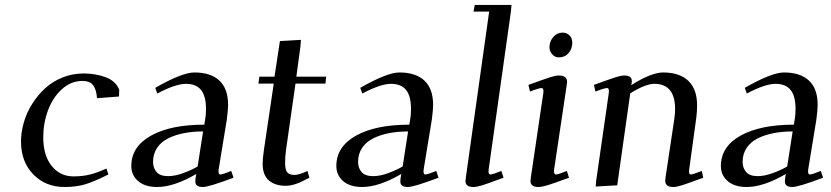

<svg xmlns="http://www.w3.org/2000/svg" viewBox="-20 -749 3359 776"><path d="M64.9 -176.8Q64.9 -214.8 76.2 -253.9Q87.4 -293 109.6 -328.4Q131.8 -363.8 161.9 -391.6Q191.9 -419.4 232.4 -435.8Q272.9 -452.1 317.9 -452.1Q367.2 -452.1 408 -436.5Q448.7 -420.9 461.9 -386.2L460.9 -358.9L372.1 -352.1Q369.6 -386.7 356.7 -404.3Q343.8 -421.9 313 -421.9Q267.1 -421.9 230.2 -388.4Q193.4 -355 174.1 -303.2Q154.8 -251.5 154.8 -193.8Q154.8 -121.1 188.7 -78.6Q222.7 -36.1 276.9 -36.1Q314.5 -36.1 344.2 -43.7Q374 -51.3 410.2 -67.9L418 -43.9Q361.8 -15.6 325.4 -4.4Q289.1 6.8 241.2 6.8Q164.1 6.8 114.5 -44.2Q64.9 -95.2 64.9 -176.8Z M510.7 -78.1Q510.7 -156.2 590.1 -200.7Q669.4 -245.1 805.7 -245.1L809.6 -269Q812.5 -283.7 812.5 -309.1Q812.5 -360.8 792.5 -385.5Q772.5 -410.2 731.4 -410.2Q689.9 -410.2 615.7 -371.1L607.4 -394Q716.3 -456.1 765.6 -456.1Q832 -456.1 866.9 -423.1Q901.9 -390.1 901.9 -325.2Q901.9 -304.7 896.5 -264.2L863.8 -64.9Q860.8 -43.9 870.6 -43.9Q879.9 -43.9 914.6 -58.1L923.8 -30.8Q824.2 6.8 799.8 6.8Q769.5 6.8 769.5 -15.1Q769.5 -25.4 771.5 -35.2L773.4 -45.9Q683.1 6.8 614.7 6.8Q566.4 6.8 538.6 -16.8Q510.7 -40.5 510.7 -78.1ZM598.6 -94.2Q598.6 -70.3 612.8 -53.7Q627 -37.1 659.7 -37.1Q687.5 -37.1 721.2 -49.6Q754.9 -62 778.8 -76.2L800.8 -217.8Q759.3 -217.8 723.9 -210.9Q688.5 -204.1 659.9 -189.9Q631.3 -175.8 615 -151.4Q598.6 -127 598.6 -94.2Z M1024.4 -411.1 1028.3 -439H1089.4L1111.3 -583L1196.3 -587.9L1194.3 -561L1177.7 -439H1298.3L1295.4 -411.1H1174.3L1135.7 -141.1Q1132.3 -115.2 1132.3 -89.8Q1132.3 -61.5 1141.6 -51.8Q1150.9 -42 1169.4 -42Q1189.5 -42 1222.7 -58.1L1230.5 -30.8Q1208 -19 1196 -13.4Q1184.1 -7.8 1167.5 -2.9Q1150.9 2 1135.7 2Q1091.8 2 1066.7 -19.8Q1041.5 -41.5 1041.5 -86.9Q1041.5 -107.9 1046.4 -141.1L1086.4 -411.1Z M1339.4 -78.1Q1339.4 -156.2 1418.7 -200.7Q1498 -245.1 1634.3 -245.1L1638.2 -269Q1641.1 -283.7 1641.1 -309.1Q1641.1 -360.8 1621.1 -385.5Q1601.1 -410.2 1560.1 -410.2Q1518.6 -410.2 1444.3 -371.1L1436 -394Q1544.9 -456.1 1594.2 -456.1Q1660.6 -456.1 1695.6 -423.1Q1730.5 -390.1 1730.5 -325.2Q1730.5 -304.7 1725.1 -264.2L1692.4 -64.9Q1689.5 -43.9 1699.2 -43.9Q1708.5 -43.9 1743.2 -58.1L1752.4 -30.8Q1652.8 6.8 1628.4 6.8Q1598.1 6.8 1598.1 -15.1Q1598.1 -25.4 1600.1 -35.2L1602.1 -45.9Q1511.7 6.8 1443.4 6.8Q1395 6.8 1367.2 -16.8Q1339.4 -40.5 1339.4 -78.1ZM1427.2 -94.2Q1427.2 -70.3 1441.4 -53.7Q1455.6 -37.1 1488.3 -37.1Q1516.1 -37.1 1549.8 -49.6Q1583.5 -62 1607.4 -76.2L1629.4 -217.8Q1587.9 -217.8 1552.5 -210.9Q1517.1 -204.1 1488.5 -189.9Q1460 -175.8 1443.6 -151.4Q1427.2 -127 1427.2 -94.2Z M1861.3 -17.1Q1861.3 -21.5 1863.3 -35.2L1957 -702.1H1894L1898.9 -729H2047.4L2044.9 -702.1L1955.1 -64.9Q1952.1 -43.9 1961.9 -43.9Q1971.7 -43.9 2006.3 -58.1L2015.1 -30.8Q1952.1 -7.3 1929.4 -0.2Q1906.7 6.8 1893.1 6.8Q1861.3 6.8 1861.3 -17.1Z M2115.7 -405.8Q2179.7 -429.2 2202.4 -436.5Q2225.1 -443.8 2238.8 -443.8Q2272 -443.8 2272 -418Q2272 -413.6 2270 -401.9L2219.7 -64.9Q2216.8 -43.9 2227.1 -43.9Q2236.3 -43.9 2271 -58.1L2279.8 -30.8Q2219.2 -8.3 2194.3 -0.7Q2169.4 6.8 2155.8 6.8Q2124 6.8 2124 -18.1Q2124 -21.5 2126 -35.2L2175.8 -372.1Q2178.7 -393.1 2168.9 -393.1Q2157.7 -393.1 2122.1 -378.9ZM2200.7 -558.1Q2200.7 -581.5 2216.1 -599.4Q2231.4 -617.2 2253.9 -617.2Q2270 -617.2 2281.5 -606.2Q2293 -595.2 2293 -576.2Q2293 -551.3 2277.8 -534.2Q2262.7 -517.1 2238.8 -517.1Q2222.7 -517.1 2211.7 -529.8Q2200.7 -542.5 2200.7 -558.1Z M2380.4 -405.8Q2444.3 -429.2 2467 -436.5Q2489.7 -443.8 2503.4 -443.8Q2533.7 -443.8 2533.7 -420.9Q2533.7 -416 2532.7 -411.1L2531.2 -404.8Q2612.3 -456.1 2659.7 -456.1Q2727.1 -456.1 2762.2 -422.1Q2797.4 -388.2 2797.4 -323.2Q2797.4 -298.8 2794.4 -274.9L2765.6 -64.9Q2762.7 -43.9 2771.5 -43.9Q2780.8 -43.9 2816.4 -58.1L2822.3 -30.8Q2758.8 -7.3 2736.6 -0.2Q2714.4 6.8 2700.7 6.8Q2668.5 6.8 2668.5 -19Q2668.5 -23.4 2670.4 -35.2L2705.6 -270Q2708.5 -291.5 2708.5 -308.1Q2708.5 -410.2 2624.5 -410.2Q2589.4 -410.2 2527.3 -372.1L2474.6 0L2387.7 4.9L2389.6 -19L2440.4 -372.1Q2443.4 -393.1 2433.6 -393.1Q2422.4 -393.1 2386.7 -378.9Z M2893.6 -78.1Q2893.6 -156.2 2972.9 -200.7Q3052.2 -245.1 3188.5 -245.1L3192.4 -269Q3195.3 -283.7 3195.3 -309.1Q3195.3 -360.8 3175.3 -385.5Q3155.3 -410.2 3114.3 -410.2Q3072.8 -410.2 2998.5 -371.1L2990.2 -394Q3099.1 -456.1 3148.4 -456.1Q3214.8 -456.1 3249.8 -423.1Q3284.7 -390.1 3284.7 -325.2Q3284.7 -304.7 3279.3 -264.2L3246.6 -64.9Q3243.7 -43.9 3253.4 -43.9Q3262.7 -43.9 3297.4 -58.1L3306.6 -30.8Q3207 6.8 3182.6 6.8Q3152.3 6.8 3152.3 -15.1Q3152.3 -25.4 3154.3 -35.2L3156.2 -45.9Q3065.9 6.8 2997.6 6.8Q2949.2 6.8 2921.4 -16.8Q2893.6 -40.5 2893.6 -78.1ZM2981.4 -94.2Q2981.4 -70.3 2995.6 -53.7Q3009.8 -37.1 3042.5 -37.1Q3070.3 -37.1 3104 -49.6Q3137.7 -62 3161.6 -76.2L3183.6 -217.8Q3142.1 -217.8 3106.7 -210.9Q3071.3 -204.1 3042.7 -189.9Q3014.2 -175.8 2997.8 -151.4Q2981.4 -127 2981.4 -94.2Z"/></svg>

Font: Dehuti Alt
Style: Bold-Italic
Weight: 700
Version: Version 1.2